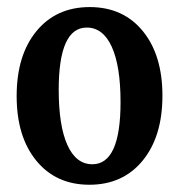

<svg xmlns="http://www.w3.org/2000/svg" viewBox="-20 -506 499 535"><path d="M229 8.8Q136.2 8.8 81.3 -58.1Q26.4 -125 26.4 -238.3Q26.4 -352.1 81.5 -419.2Q136.7 -486.3 230 -486.3Q323.2 -486.3 377.9 -419.4Q432.6 -352.5 432.6 -239.3Q432.6 -125.5 377.4 -58.3Q322.3 8.8 229 8.8ZM237.3 -48.3Q315.9 -48.3 315.9 -221.2Q315.9 -321.8 291.5 -375.5Q267.1 -429.2 221.7 -429.2Q143.6 -429.2 143.6 -255.9Q143.6 -155.8 167.7 -102.1Q191.9 -48.3 237.3 -48.3Z"/></svg>

Font: Markazi Text SemiBold
Style: Regular
Weight: 600
Designer: Borna Izadpanah (Arabic designer), Fiona Ross (Arabic design director) and Florian Runge (Latin designer)
Foundry: Borna Izadpanah and Florian Runge
Version: Version 1.001; ttfautohint (v1.8.3)